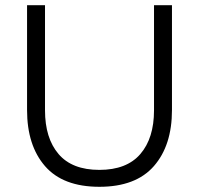

<svg xmlns="http://www.w3.org/2000/svg" viewBox="-20 -708 765 738"><path d="M641 -688V-285Q641 -149 571.5 -69.5Q502 10 362 10Q222 10 153 -69.5Q84 -149 84 -285V-688H153V-284Q153 -177 205 -116Q257 -55 362 -55Q467 -55 519.5 -116Q572 -177 572 -284V-688Z"/></svg>

Font: Roundo
Style: Regular
Weight: 400
Designer: Namrata Goyal (Gurmukhi), Shiva Nallaperumal (Latin)
Foundry: Indian Type Foundry
Version: Version 1.000;PS 1.0;hotconv 1.0.88;makeotf.lib2.5.647800